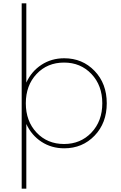

<svg xmlns="http://www.w3.org/2000/svg" viewBox="-20 -880 734 1160"><path d="M111 -860H139V-381Q170 -449 230.5 -488.5Q291 -528 368 -528Q478 -528 551.5 -451.5Q625 -375 625 -256Q625 -137 551.5 -60.5Q478 16 368 16Q291 16 230.5 -23.5Q170 -63 139 -131V260H111ZM367 -10Q467 -10 532.5 -79Q598 -148 598 -256Q598 -364 532.5 -433Q467 -502 367 -502Q266 -502 201 -433Q136 -364 136 -256Q136 -148 201 -79Q266 -10 367 -10Z"/></svg>

Font: Spartan MB
Style: Regular
Weight: 250
Designer: Matt Bailey
Foundry: Matt Bailey
Version: Version 1.000